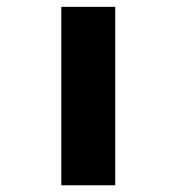

<svg xmlns="http://www.w3.org/2000/svg" viewBox="-20 -551 524 571"><path d="M162.3 0V-530.7H322.7V0Z"/></svg>

Font: Lexend Peta
Style: Regular
Weight: 400
Designer: Bonnie Shaver-Troup, Thomas Jockin
Foundry: Lexend
Version: Version 1.007